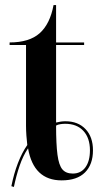

<svg xmlns="http://www.w3.org/2000/svg" viewBox="-20 -704 394 760"><path d="M25 33Q35 -17 51 -58.5Q67 -100 88 -130Q86 -146 84.5 -167Q83 -188 83 -206V-526H18V-536Q96 -536 137 -572.5Q178 -609 192 -684H202V-536H313V-526H202V-219Q221 -224 239 -224Q289 -224 318.5 -193Q348 -162 348 -109Q348 -53 316.5 -21.5Q285 10 224 10Q113 10 91 -117Q71 -87 57.5 -47.5Q44 -8 35 36ZM268 -17Q300 -17 318 -41.5Q336 -66 336 -109Q336 -158 310 -186Q284 -214 238 -214Q229 -214 219 -212.5Q209 -211 202 -207Q202 -133 207.5 -91.5Q213 -50 227 -33.5Q241 -17 268 -17Z"/></svg>

Font: Noto Serif Display Condensed SemiBold
Style: Regular
Weight: 600
Width: 3
Designer: Monotype Design Team
Foundry: Monotype Imaging Inc.
Version: Version 2.009